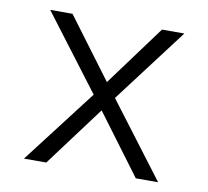

<svg xmlns="http://www.w3.org/2000/svg" viewBox="-64 -588 713 658"><g transform="rotate(10 293.0 -259.0)"><path d="M59.6 0 256.8 -257.3 59.6 -517.6H137.2L293.9 -307.6L448.7 -517.6H526.4L330.6 -258.8L526.4 0H448.7L293 -209L137.2 0Z"/></g></svg>

Font: Cascadia Mono PL Light
Style: Regular
Weight: 300
Monospace: yes
Designer: Aaron Bell
Foundry: Saja Typeworks
Version: Version 2404.023; ttfautohint (v1.8.4)